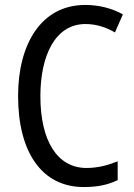

<svg xmlns="http://www.w3.org/2000/svg" viewBox="-20 -745 542 775"><path d="M325 -648C370 -648 410 -634 444 -614L476 -687C431 -712 379 -725 324 -725C145 -725 53 -565 53 -358C53 -129 150 10 318 10C374 10 416 1 455 -18V-94C416 -78 375 -67 329 -67C211 -67 143 -177 143 -357C143 -519 202 -648 325 -648Z"/></svg>

Font: Noto Sans Telugu Condensed
Style: Regular
Weight: 400
Width: 3
Designer: Jelle Bosma - Monotype Design Team
Foundry: Monotype Imaging Inc.
Version: Version 2.005